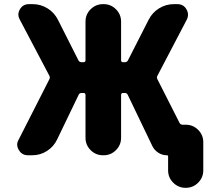

<svg xmlns="http://www.w3.org/2000/svg" viewBox="-20 -775 1040 933"><path d="M791 -20.5Q768.6 -20.5 749.5 -32.7Q730.5 -44.9 720.7 -64.5L600.6 -314.5Q596.7 -323.2 586.9 -323.2H578.1Q568.4 -323.2 568.4 -313.5V-105.5Q568.4 -70.3 543.5 -45.4Q518.6 -20.5 483.4 -20.5H480.5Q445.3 -20.5 420.4 -45.4Q395.5 -70.3 395.5 -105.5V-313.5Q395.5 -323.2 385.7 -323.2H376Q366.2 -323.2 362.3 -314.5L257.8 -97.7Q241.2 -62.5 208.5 -41.5Q175.8 -20.5 136.7 -20.5H116.2Q86.9 -20.5 72.3 -44.9Q63.5 -58.6 63.5 -72.3Q63.5 -84 70.3 -95.7L219.7 -389.6Q224.6 -398.4 219.7 -407.2L76.2 -679.7Q69.3 -692.4 69.3 -704.1Q69.3 -716.8 77.1 -730.5Q91.8 -754.9 121.1 -754.9H138.7Q177.7 -754.9 210.9 -734.4Q244.1 -713.9 261.7 -678.7L361.3 -481.4Q366.2 -472.7 376 -472.7H385.7Q395.5 -472.7 395.5 -482.4V-669.9Q395.5 -705.1 420.4 -730Q445.3 -754.9 480.5 -754.9H483.4Q518.6 -754.9 543.5 -730Q568.4 -705.1 568.4 -669.9V-482.4Q568.4 -472.7 578.1 -472.7H586.9Q596.7 -472.7 601.6 -481.4L702.1 -678.7Q719.7 -713.9 752.9 -734.4Q786.1 -754.9 825.2 -754.9H841.8Q871.1 -754.9 885.7 -730.5Q893.6 -716.8 893.6 -704.1Q893.6 -691.4 887.7 -679.7L745.1 -407.2Q740.2 -398.4 745.1 -389.6L852.5 -177.7Q857.4 -168.9 867.2 -168.9H882.8Q918 -168.9 942.9 -144Q967.8 -119.1 967.8 -84V52.7Q967.8 87.9 942.9 112.8Q918 137.7 882.8 137.7H881.8Q846.7 137.7 821.8 112.8Q796.9 87.9 796.9 52.7V-14.6Q796.9 -20.5 791 -20.5Z"/></svg>

Font: Gen Jyuu GothicX Heavy
Style: Bold
Weight: 900
Designer: [Source Han Sans]
Ryoko NISHIZUKA  (kana & ideographs); Paul D. Hunt (Latin, Greek & Cyrillic); Wenlong ZHANG  (bopomofo
Version: Version 1.002.20150607